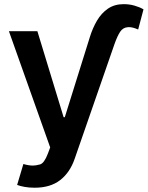

<svg xmlns="http://www.w3.org/2000/svg" viewBox="-20 -695 708 920"><path d="M146 204.5Q119.7 204.5 97.5 200.5Q75.3 196.4 62.1 191.1L92 90.9Q117.5 98.4 138.1 98.4Q151.6 98.4 171.7 92.9Q191.8 87.4 209.5 40.8L220.5 11.4L22.7 -545.5H159.1L284.8 -133.5H290.5L410.2 -516.3Q423.7 -560.4 444.8 -596.2Q465.9 -632.1 497.3 -653.6Q528.8 -675.1 572.8 -675.1Q599.8 -675.1 624.3 -668.1Q648.8 -661.2 667.6 -650.2L642 -553.6Q616.1 -565 598 -565L592.3 -564.6Q569.6 -563.2 556.1 -543.3Q542.6 -523.4 528.4 -483.3L337.7 66.1Q315.3 131.4 268.3 168Q221.2 204.5 146 204.5Z"/></svg>

Font: Linik Sans SemiBold
Style: Regular
Weight: 600
Designer: Rasmus Andersson (font), Cristiano Sobral (main changes)
Foundry: rsms
Version: Version 3.018;June 1, 2022;FontCreator 14.0.0.2814 64-bit; t